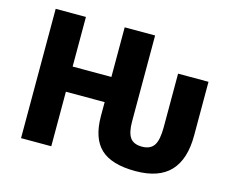

<svg xmlns="http://www.w3.org/2000/svg" viewBox="-100 -863 1260 1024"><g transform="rotate(15 529.5 -351.0)"><path d="M88 -714H255V-440H469V-714H637V-240Q637 -178 656.5 -150.5Q676 -123 722 -123Q768 -123 788 -152.5Q808 -182 808 -253V-549H976V-252Q976 -121 913.5 -54.5Q851 12 722 12Q590 12 529.5 -45Q469 -102 469 -225V-301H255V0H88Z"/></g></svg>

Font: Noto Sans UI ExtraBold
Style: Regular
Weight: 800
Designer: Monotype Design Team
Foundry: Monotype Imaging Inc.
Version: Version 1.001